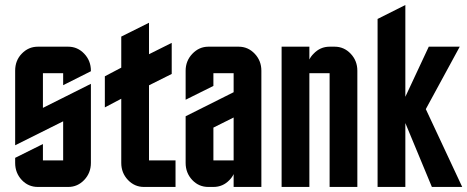

<svg xmlns="http://www.w3.org/2000/svg" viewBox="-20 -740 1850 760"><path d="M40 -460Q40 -501 66.4 -527.8Q92.8 -555.2 129.9 -555.2H250Q287.1 -555.2 313.5 -527.3Q339.8 -499.5 339.8 -460V-458L230 -402.8V-450.2H149.9V-313L339.8 -408.2V-95.2Q339.8 -55.7 313.5 -27.8Q287.1 0 250 0H129.9Q92.3 0 66.4 -27.3Q40 -55.2 40 -95.2V-115.2L149.9 -169.9V-105H230V-259.8L40 -165Z M569.8 -105H674.8V0H549.8Q512.7 0 486.3 -27.8Q460 -55.7 460 -95.2V-349.1L395 -314.9V-438L460 -472.2V-595.2L569.8 -649.9V-525.4L659.7 -570.3V-447.3L569.8 -402.3Z M804.7 0Q767.1 0 741.2 -27.3Q714.8 -55.2 714.8 -95.2V-279.8L904.8 -375V-450.2H824.7V-399.9L714.8 -345.2V-460Q714.8 -499 741.2 -526.9Q768.1 -555.2 804.7 -555.2H924.8Q961.9 -555.2 988.3 -527.3Q1014.6 -499.5 1014.6 -460V0H904.8V-50.8Q898.9 -38.1 888.2 -27.3Q862.3 0 824.7 0ZM824.7 -234.9V-105H904.8V-274.9Z M1204.6 0H1094.7V-555.2H1204.6V-504.4Q1210.4 -516.6 1221.2 -527.3Q1247.6 -555.2 1284.7 -555.2H1304.7Q1341.8 -555.2 1368.2 -527.3Q1394.5 -499.5 1394.5 -460V0H1284.7V-450.2H1204.6Z M1474.6 0V-665L1584.5 -720.2V-356.9L1677.2 -555.2H1799.8L1665.5 -308.1L1809.6 0H1689.5L1584.5 -252.9V0Z"/></svg>

Font: Horta
Style: Regular
Weight: 600
Width: 3
Version: Version 0.11